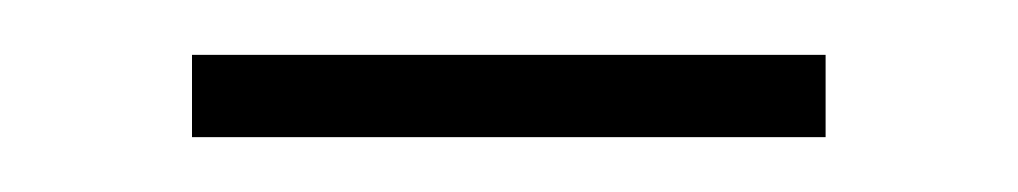

<svg xmlns="http://www.w3.org/2000/svg" viewBox="-20 -533 371 70"><path d="M50 -483V-513H281V-483Z"/></svg>

Font: Zen Tokyo Zoo
Style: Regular
Weight: 400
Designer: Yoshimichi Ohira
Foundry: A-1 Corp ZenFonts
Version: Version 1.002; ttfautohint (v1.8.3)